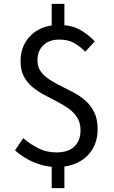

<svg xmlns="http://www.w3.org/2000/svg" viewBox="-20 -856 595 999"><path d="M273 13Q233 13 193.5 1.5Q154 -10 119 -30Q84 -50 58 -74L101 -137Q137 -106 179.5 -84.5Q222 -63 273 -63Q336 -63 367.5 -94Q399 -125 399 -178Q399 -217 382 -244Q365 -271 337 -291Q309 -311 276 -328Q243 -345 210 -362.5Q177 -380 149 -403Q121 -426 104 -458.5Q87 -491 87 -537Q87 -594 112.5 -636.5Q138 -679 182.5 -702.5Q227 -726 285 -726Q352 -726 395.5 -701.5Q439 -677 473 -641L424 -587Q393 -617 363.5 -633.5Q334 -650 288 -650Q236 -650 205.5 -620.5Q175 -591 175 -542Q175 -507 192.5 -483.5Q210 -460 237.5 -442Q265 -424 298 -408Q331 -392 364.5 -374Q398 -356 425.5 -331.5Q453 -307 470.5 -271.5Q488 -236 488 -184Q488 -125 461.5 -80.5Q435 -36 387 -11.5Q339 13 273 13ZM249 123V-19H315V123ZM249 -692V-836H315V-692Z"/></svg>

Font: Noto Sans SC Thin
Style: Regular
Weight: 400
Version: Version 2.004-H2;hotconv 1.0.118;makeotfexe 2.5.65603